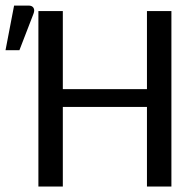

<svg xmlns="http://www.w3.org/2000/svg" viewBox="-72 -682 715 702"><path d="M0 0ZM554.7 0H465.3V-291H157.7V0H68.4V-641.6H157.7V-356H465.3V-641.6H554.7ZM-51.8 -498.5 -20.5 -661.6H32.7Q45.4 -661.6 50.5 -653.3Q55.7 -645 50.3 -631.3L-1 -498.5Z"/></svg>

Font: Carlito
Style: Regular
Weight: 400
Designer: Lukasz Dziedzic
Foundry: tyPoland Lukasz Dziedzic
Version: Version 1.103; Beta1; all basic design good, some composites